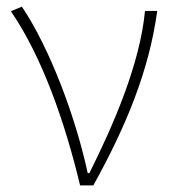

<svg xmlns="http://www.w3.org/2000/svg" viewBox="-20 -560 519 580"><path d="M222 0H262C361 -179 430 -345 455 -527H418C403 -368 324 -185 250 -37H245C209 -204 132 -412 46 -540L13 -526C108 -387 176 -191 222 0Z"/></svg>

Font: Noto Sans CJK SC Thin
Style: Regular
Weight: 100
Designer: Ryoko NISHIZUKA 西塚涼子 (kana, bopomofo & ideographs); Paul D. Hunt (Latin, Greek & Cyrillic); Sandoll Communications 산돌커뮤니
Foundry: Adobe
Version: Version 2.004;hotconv 1.0.118;makeotfexe 2.5.65603